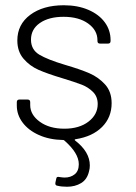

<svg xmlns="http://www.w3.org/2000/svg" viewBox="-20 -528 519 731"><path d="M268 2Q262 3 266 7Q322 50 322 102Q322 114 319 124Q312 155 289 169Q266 183 235 183Q214 183 198 179Q189 178 191 167L194 153Q195 143 206 146Q220 148 226 148Q249 148 264.5 135.5Q280 123 280 97Q280 55 225 7Q224 5 220 5Q168 4 128 -14Q88 -32 66 -61.5Q44 -91 44 -126V-139Q44 -149 54 -149H85Q95 -149 95 -139V-128Q95 -91 131.5 -64.5Q168 -38 225 -38Q282 -38 317 -65Q352 -92 352 -132Q352 -160 334 -178Q316 -196 291.5 -205.5Q267 -215 218 -230Q161 -247 127 -262Q93 -277 69.5 -304.5Q46 -332 46 -374Q46 -435 95 -471.5Q144 -508 223 -508Q276 -508 316.5 -490.5Q357 -473 379 -443Q401 -413 401 -375V-372Q401 -362 391 -362H361Q351 -362 351 -372V-375Q351 -413 315.5 -438.5Q280 -464 222 -464Q166 -464 132 -440.5Q98 -417 98 -377Q98 -339 129.5 -320Q161 -301 228 -281Q286 -264 320.5 -249Q355 -234 380 -206.5Q405 -179 405 -135Q405 -81 368.5 -44.5Q332 -8 268 2Z"/></svg>

Font: Barlow Light
Style: Regular
Weight: 300
Designer: Jeremy Tribby
Foundry: Tribby Type
Version: Version 1.422